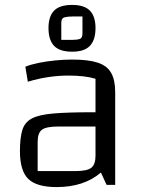

<svg xmlns="http://www.w3.org/2000/svg" viewBox="-20 -751 581 780"><path d="M210 9Q129 9 95 -24Q61 -57 61 -137Q61 -190 70.5 -222Q80 -254 109 -269.5Q138 -285 197 -290Q256 -295 356 -295H398V-237H217Q168 -237 150.5 -224Q133 -211 133 -175V-56H286Q334 -56 351 -69.5Q368 -83 368 -118V-431Q326 -444 257 -444Q219 -444 177.5 -438Q136 -432 93 -419L83 -480Q105 -489 137 -495.5Q169 -502 204.5 -505.5Q240 -509 273 -509Q339 -509 377 -496.5Q415 -484 431.5 -455Q448 -426 448 -376V0H413L390 -50Q321 9 210 9ZM273 -541Q222 -541 199.5 -565Q177 -589 177 -637Q177 -684 199.5 -707.5Q222 -731 273 -731Q323 -731 345.5 -707.5Q368 -684 368 -637Q368 -589 345.5 -565Q323 -541 273 -541ZM229 -589H273Q292 -589 303.5 -592.5Q315 -596 315 -615V-684H274Q254 -684 241.5 -680.5Q229 -677 229 -659Z"/></svg>

Font: Changa ExtraLight Light
Style: Regular
Weight: 300
Version: Version 3.002; ttfautohint (v1.8.2)